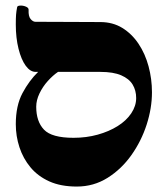

<svg xmlns="http://www.w3.org/2000/svg" viewBox="-20 -673 614 705"><path d="M262 12Q203 12 161 -7Q119 -26 92 -58.5Q65 -91 51.5 -132Q38 -173 38 -217Q38 -285 62.5 -331Q87 -377 120 -409H111Q91 -409 74.5 -431.5Q58 -454 48 -494Q38 -534 38 -583Q38 -606 39 -619Q40 -632 43 -647Q44 -652 54.5 -652.5Q65 -653 75.5 -648.5Q86 -644 85 -636Q84 -613 92.5 -603Q101 -593 110 -593Q171 -593 233 -592.5Q295 -592 348 -592Q394 -592 429 -570.5Q464 -549 488.5 -512.5Q513 -476 525.5 -429.5Q538 -383 538 -334Q538 -276 518.5 -215.5Q499 -155 462.5 -103.5Q426 -52 375 -20Q324 12 262 12ZM250 -167Q297 -167 338.5 -178.5Q380 -190 412 -210Q444 -230 462 -257Q480 -284 480 -313Q480 -341 467 -362.5Q454 -384 425 -396.5Q396 -409 349 -409H193Q174 -396 155.5 -375.5Q137 -355 125 -330Q113 -305 113 -281Q113 -227 141.5 -197Q170 -167 250 -167Z"/></svg>

Font: Noto Rashi Hebrew ExtraBold
Style: Regular
Weight: 800
Version: Version 1.006